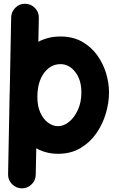

<svg xmlns="http://www.w3.org/2000/svg" viewBox="-20 -759 622 1031"><path d="M304.7 -563Q371.1 -563 420.2 -535.4Q469.2 -507.8 501.5 -463.1Q533.7 -418.5 549.6 -365.7Q565.4 -313 565.4 -262.7Q565.4 -207.5 548.3 -149.7Q531.2 -91.8 497.1 -42.7Q462.9 6.3 411.4 36.6Q359.9 66.9 291.5 66.9Q258.3 66.9 229 59.1Q199.7 51.3 174.8 37.1L171.9 179.7Q171.4 210 149.2 231.4Q127 252.9 96.2 252.4Q65.9 251.5 44.4 229.5Q22.9 207.5 23.4 176.8L31.2 -227.1Q31.2 -232.4 31.2 -237.3Q31.2 -250 32.2 -263.2L40 -666Q41 -696.3 63 -718Q85 -739.7 115.7 -738.8Q146 -738.3 167.7 -716.1Q189.5 -693.8 188.5 -663.1L186 -534.7Q211.4 -548.3 241 -555.7Q270.5 -563 304.7 -563ZM304.7 -414.6Q251.5 -414.6 216.1 -366.5Q180.7 -318.4 180.7 -237.3Q180.7 -188.5 196.8 -153.6Q212.9 -118.7 238.3 -100.1Q263.7 -81.5 291.5 -81.5Q322.3 -81.5 351.1 -105Q379.9 -128.4 398.4 -169.4Q417 -210.4 417 -262.7Q417 -330.6 384 -372.6Q351.1 -414.6 304.7 -414.6Z"/></svg>

Font: Mikhak-DS1-FD ExtraBold
Style: Regular
Weight: 800
Designer: Amin Abedi
Version: Version 3.2